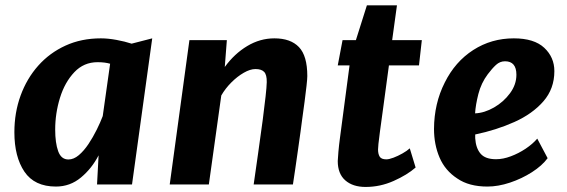

<svg xmlns="http://www.w3.org/2000/svg" viewBox="-20 -712 2190 741"><path d="M196 8Q113 8 74.2 -49.5Q35.5 -107 35.5 -201.5Q35.5 -277.5 59.5 -343.2Q83.5 -409 127.5 -458.5Q171.5 -508 232.8 -536Q294 -564 369.5 -564Q397 -564 429.5 -558Q462 -552 488 -543.5L567.5 -564L489.5 0H354.5L360.5 -112.5Q334.5 -62 292.5 -27Q250.5 8 196 8ZM244 -96.5Q264.5 -96.5 284.2 -113.2Q304 -130 321.5 -156.2Q339 -182.5 353.2 -211.2Q367.5 -240 376.5 -264L405 -466Q385 -472 356.5 -472Q303.5 -472 267 -433.5Q230 -394.5 211.5 -334.5Q193 -274.5 193 -212Q193 -160.5 204.5 -128.5Q216 -96.5 244 -96.5Z M635 0 711 -557H855.5L847.5 -453.5Q884.5 -504.5 934 -534.2Q983.5 -564 1039 -564Q1101.5 -564 1133.8 -530.2Q1166 -496.5 1166 -418.5Q1166 -407.5 1163 -380.8Q1160 -354 1155.5 -319.5Q1151 -285 1146 -250Q1144.5 -236.5 1140 -204.5Q1135.5 -172.5 1130 -133.2Q1124.5 -94 1119.2 -58Q1114 -22 1110.5 0H959Q967.5 -56.5 976 -119.2Q984.5 -182 994 -249.5Q1001 -304 1005 -339.8Q1009 -375.5 1009.5 -395Q1010 -423.5 999.5 -434.5Q989 -445.5 966 -445.5Q945.5 -445.5 920.8 -431.2Q896 -417 872.8 -393.8Q849.5 -370.5 834 -343.5L786 0Z M1391 9.5Q1341.5 9.5 1312.5 -16Q1283.5 -41.5 1283.5 -90.5Q1283.5 -98.5 1286 -126Q1288.5 -153.5 1292 -179.5L1329 -459.5H1283.5L1302 -557H1353.5L1396 -691.5H1512L1493.5 -557H1608L1597 -459.5H1481Q1467.5 -358 1459 -296.8Q1450.5 -235.5 1446.2 -203Q1442 -170.5 1440.5 -156.5Q1439 -142.5 1439 -135Q1439 -117.5 1445.5 -107.2Q1452 -97 1471 -97Q1481.5 -97 1498.8 -103.5Q1516 -110 1533.2 -119.8Q1550.5 -129.5 1561.5 -139.5L1584 -65.5Q1551.5 -37 1499.5 -13.8Q1447.5 9.5 1391 9.5Z M1861 8Q1790 8 1745 -23Q1698 -53.5 1676.5 -103.8Q1655 -154 1655 -214.5Q1655.5 -312.5 1696.5 -393.5Q1736.5 -474 1806.5 -519Q1876.5 -564 1963 -564Q2041.5 -564 2080.5 -527.5Q2119.5 -491 2119.5 -437.5Q2119.5 -369.5 2077.2 -321Q2035 -272.5 1965.2 -241.2Q1895.5 -210 1814 -193V-178.5Q1816.5 -140 1834.8 -118.8Q1853 -97.5 1894.5 -97.5Q1921.5 -97.5 1951.5 -108.8Q1981.5 -120 2008.8 -138.2Q2036 -156.5 2053.5 -177L2093.5 -101.5Q2072 -72.5 2033 -47.5Q1994 -22.5 1948.2 -7.2Q1902.5 8 1861 8ZM1813.5 -274.5Q1849.5 -276 1886.5 -297.2Q1923.5 -318.5 1948.2 -352Q1973 -385.5 1973 -423.5Q1973 -475.5 1929 -475.5Q1909.5 -475.5 1894.2 -461.5Q1879 -447.5 1862.5 -425.5Q1837 -391.5 1826.2 -349.2Q1815.5 -307 1813.5 -274.5Z"/></svg>

Font: Merriweather Sans Italic
Style: Bold
Weight: 700
Italic angle: -7.5°
Designer: Eben Sorkin
Foundry: Eben Sorkin
Version: Version 1.008; ttfautohint (v1.7.19-72a1) -l 8 -r 50 -G 200 